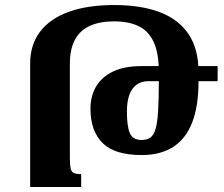

<svg xmlns="http://www.w3.org/2000/svg" viewBox="-20 -744 891 764"><path d="M303 0H100V-491Q100 -566 139.5 -618Q179 -670 254 -697Q329 -724 434 -724Q541 -724 616 -695.5Q691 -667 730.5 -608Q770 -549 770 -457H612Q612 -534 591 -578Q570 -622 530.5 -640.5Q491 -659 434 -659Q378 -659 338.5 -641.5Q299 -624 278.5 -586.5Q258 -549 258 -490V-114Q258 -88 261 -74Q264 -60 274 -55.5Q284 -51 303 -51ZM571 -421Q543 -421 523.5 -407Q504 -393 494.5 -366Q485 -339 485 -300Q485 -242 496.5 -214.5Q508 -187 544 -187Q564 -187 577.5 -196Q591 -205 598.5 -229Q606 -253 609 -299.5Q612 -346 612 -421ZM846 -481V-421H770Q770 -321 744.5 -256Q719 -191 668.5 -159Q618 -127 544 -127Q436 -127 388 -175Q340 -223 340 -311Q340 -362 362.5 -400Q385 -438 430 -459.5Q475 -481 544 -481Z"/></svg>

Font: Noto Serif Armenian
Style: Bold
Weight: 700
Version: Version 2.007